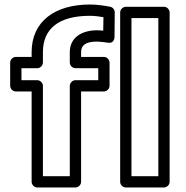

<svg xmlns="http://www.w3.org/2000/svg" viewBox="-20 -805 822 850"><path d="M410 -671C345 -671 289 -641 289 -574V-528C289 -513 303 -503 314 -503H415V-450H314C299 -450 289 -436 289 -425V-25H170V-425C170 -440 156 -450 145 -450H75V-503H145C160 -503 170 -517 170 -528V-574C170 -678 240 -735 378 -735C399 -735 420 -732 438 -729L437 -669C428 -670 419 -671 410 -671ZM410 -621C428 -620 445 -618 457 -616C483 -611 487 -634 487 -641L488 -750C488 -761 480 -773 468 -775C441 -780 412 -785 378 -785C225 -785 120 -712 120 -574V-553H50C39 -553 25 -543 25 -528V-425C25 -414 35 -400 50 -400H120V0C120 11 130 25 145 25H314C325 25 339 15 339 0V-400H440C451 -400 465 -410 465 -425V-528C465 -539 455 -553 440 -553H339V-574C339 -603 357 -621 410 -621ZM681 -25H562V-725H681ZM706 25C717 25 731 15 731 0V-750C731 -761 721 -775 706 -775H537C526 -775 512 -765 512 -750V0C512 11 522 25 537 25Z"/></svg>

Font: Asimov
Style: XWidOu
Weight: 500
Designer: Google
Version: Version 2.000980; 2014